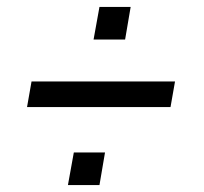

<svg xmlns="http://www.w3.org/2000/svg" viewBox="-20 -554 590 554"><path d="M341 -440H250L267 -534H357ZM472 -245H58L71 -319H485ZM267 -20H176L193 -114H283Z"/></svg>

Font: Cabin
Style: Italic
Weight: 400
Designer: Pablo Impallari
Foundry: Pablo Impallari. www.impallari.com Igino Marini. www.ikern.com
Version: Version 1.005